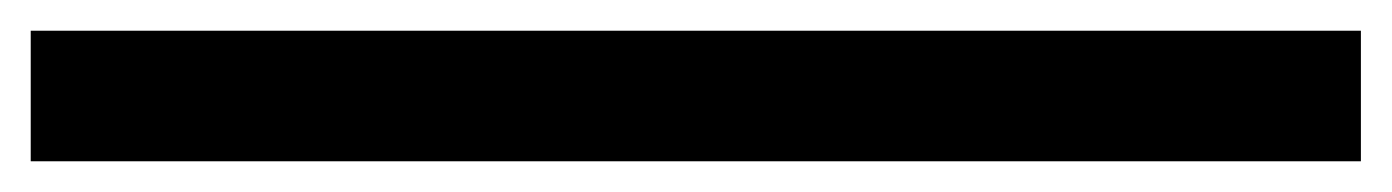

<svg xmlns="http://www.w3.org/2000/svg" viewBox="-38 94 906 125"><path d="M-18 199V114H848V199Z"/></svg>

Font: Merriweather Sans ExtraBold
Style: Regular
Weight: 800
Designer: Eben Sorkin
Foundry: Eben Sorkin
Version: Version 2.001; ttfautohint (v1.8.3)